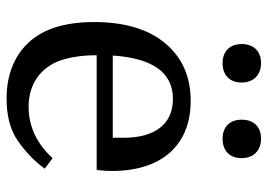

<svg xmlns="http://www.w3.org/2000/svg" viewBox="-135 -669 814 584"><g transform="rotate(90 272.0 -377.0)"><path d="M114 -705C114 -669 136 -647 172 -647C209 -647 231 -669 231 -705C231 -741 208 -764 172 -764C136 -764 114 -742 114 -705ZM344 -705C344 -669 366 -647 402 -647C439 -647 461 -669 461 -705C461 -741 438 -764 402 -764C366 -764 344 -742 344 -705ZM497 -264C500 -291 500 -298 500 -311C500 -460 423 -550 287 -550C213 -550 155 -524 112 -473C69 -422 47 -349 47 -256C47 -199 56 -147 76 -106C113 -30 187 10 279 10C332 10 375 -1 408 -24C441 -47 470 -74 493 -106L461 -130C420 -85 368 -57 305 -57C248 -57 195 -82 168 -143C155 -175 148 -215 148 -264ZM281 -496C357 -496 399 -442 399 -346V-313H149C157 -435 201 -496 281 -496Z"/></g></svg>

Font: Domine
Style: Regular
Weight: 400
Designer: Pablo Impallari, Rodrigo Fuenzalida, Brenda Gallo
Foundry: Pablo Impallari, Rodrigo Fuenzalida, Brenda Gallo
Version: Version 2.000